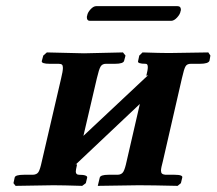

<svg xmlns="http://www.w3.org/2000/svg" viewBox="-20 -605 706 626"><path d="M538.1 -537.1H272.9Q263.2 -537.1 263.2 -548.8Q263.2 -552.2 264.2 -554.2Q265.6 -564 275.1 -574.5Q284.7 -585 293.9 -585H558.1Q569.8 -585 569.8 -573.2Q569.8 -570.8 568.8 -568.8Q567.4 -558.6 557.4 -547.9Q547.4 -537.1 538.1 -537.1ZM253.9 -431.2 380.9 -434.1 389.2 -423.8 384.8 -407.2Q382.8 -397 355 -397H325.2Q313.5 -397 308.1 -388.2Q302.7 -379.4 295.9 -350.1L252 -162.1L462.9 -359.9L457 -357.9Q461.9 -376.5 461.9 -386.2Q461.9 -397 455.1 -397Q427.2 -397 430.2 -405.8L434.1 -423.8L444.8 -434.1Q502.9 -432.1 530.8 -432.1L659.2 -434.1L666 -423.8L663.1 -407.2Q659.7 -397 631.8 -397H602.1Q589.8 -397 585 -388.7Q580.1 -380.9 573.2 -350.1L511.2 -80.1Q504.9 -57.1 504.9 -48.8Q504.9 -42 508.1 -39.1Q511.2 -36.1 519 -35.2H548.8Q577.1 -35.2 574.2 -25.9L569.8 -7.8L559.1 1Q476.1 -1 432.1 -1L298.8 1L305.2 -25.9Q307.6 -35.2 334 -35.2H363.8Q376.5 -35.6 382.1 -44.9Q387.7 -54.2 393.1 -80.1L436 -266.1L226.1 -67.9L231 -69.8V-67.9Q227.1 -50.3 227.1 -45.9Q227.1 -35.2 237.8 -35.2Q252 -35.2 258.5 -32.7Q265.1 -30.3 264.2 -25.9L259.8 -7.8L248 1Q184.6 -1 153.8 -1L30.8 1L23.9 -7.8L27.8 -25.9Q29.3 -35.2 58.1 -35.2H86.9Q100.1 -35.6 105.5 -44.2Q110.8 -52.7 116.2 -78.1L179.2 -349.1Q185.1 -373 185.1 -383.8Q185.1 -391.6 181.9 -394.3Q178.7 -397 170.9 -397H142.1Q114.7 -397 116.2 -405.8L121.1 -423.8L132.8 -434.1Z"/></svg>

Font: Linux Libertine G
Style: Bold Italic
Weight: 700
Italic angle: -11.5°
Designer: Philipp H. Poll
Foundry: Philipp H. Poll
Version: Version 4.1.0